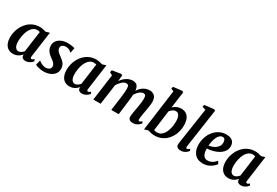

<svg xmlns="http://www.w3.org/2000/svg" viewBox="66 -1912 4355 3016"><g transform="rotate(30 2244.0 -404.0)"><path d="M476 -103Q473 -82 479 -73.2Q485 -64.5 495 -64.5Q503 -64.5 513.2 -69.8Q523.5 -75 539.5 -88.5L553.5 -57.5Q548.5 -49.5 531.2 -33.2Q514 -17 486.8 -3.5Q459.5 10 425 10Q395 10 375 -4.8Q355 -19.5 353.5 -50.5L355.5 -66.5Q339 -48 316.8 -30.2Q294.5 -12.5 265.8 -1.2Q237 10 201 10Q143 10 105.5 -17.8Q68 -45.5 50.2 -92.2Q32.5 -139 32.5 -195.5Q32.5 -249.5 46.8 -303.2Q61 -357 88.2 -404.5Q115.5 -452 155.8 -489Q196 -526 248 -547Q300 -568 363 -568Q389.5 -568 420.2 -561.5Q451 -555 472 -547.5L540 -567.5ZM396.5 -497Q386 -501.5 374.2 -503.8Q362.5 -506 350.5 -506Q313.5 -506 285 -487.8Q256.5 -469.5 235.5 -438.2Q214.5 -407 201 -367.5Q187.5 -328 181 -285Q174.5 -242 174.5 -201Q174.5 -158.5 184.2 -128.2Q194 -98 211.8 -82.2Q229.5 -66.5 253 -66.5Q267.5 -66.5 280.8 -71.2Q294 -76 305.5 -84Q317 -92 327 -101.5Q337 -111 345 -120.5Z M976.5 -458.5H972Q962 -471 935.5 -487.2Q909 -503.5 873 -503.5Q849 -503.5 829.2 -496.5Q809.5 -489.5 797.5 -475.5Q785.5 -461.5 785 -439.5Q784.5 -417.5 795 -398.8Q805.5 -380 825.5 -362.5Q845.5 -345 872 -325.5Q898.5 -306.5 922.5 -284.5Q946.5 -262.5 961.5 -233.2Q976.5 -204 976.5 -163Q976.5 -120 958.5 -87.5Q940.5 -55 909.5 -33.5Q878.5 -12 838.8 -1Q799 10 755 10Q726.5 10 694.5 4.5Q662.5 -1 637.2 -9Q612 -17 602.5 -25.5L623.5 -112H625Q635.5 -102 656.8 -89.5Q678 -77 703.8 -67.8Q729.5 -58.5 754 -58.5Q775 -58.5 795.2 -65.2Q815.5 -72 829 -87.2Q842.5 -102.5 842.5 -128Q842.5 -150.5 830.2 -169.2Q818 -188 797.5 -205.5Q777 -223 751.5 -240.5Q729.5 -255.5 706.8 -277.8Q684 -300 668.2 -331.2Q652.5 -362.5 652.5 -404.5Q652.5 -453.5 680.2 -490.2Q708 -527 757 -547.5Q806 -568 869 -568Q895.5 -568 921.5 -565Q947.5 -562 967.2 -557.5Q987 -553 995.5 -549.5Z M1500.5 -103Q1497.5 -82 1503.5 -73.2Q1509.5 -64.5 1519.5 -64.5Q1527.5 -64.5 1537.8 -69.8Q1548 -75 1564 -88.5L1578 -57.5Q1573 -49.5 1555.8 -33.2Q1538.5 -17 1511.2 -3.5Q1484 10 1449.5 10Q1419.5 10 1399.5 -4.8Q1379.5 -19.5 1378 -50.5L1380 -66.5Q1363.5 -48 1341.2 -30.2Q1319 -12.5 1290.2 -1.2Q1261.5 10 1225.5 10Q1167.5 10 1130 -17.8Q1092.5 -45.5 1074.8 -92.2Q1057 -139 1057 -195.5Q1057 -249.5 1071.2 -303.2Q1085.5 -357 1112.8 -404.5Q1140 -452 1180.2 -489Q1220.5 -526 1272.5 -547Q1324.5 -568 1387.5 -568Q1414 -568 1444.8 -561.5Q1475.5 -555 1496.5 -547.5L1564.5 -567.5ZM1421 -497Q1410.5 -501.5 1398.8 -503.8Q1387 -506 1375 -506Q1338 -506 1309.5 -487.8Q1281 -469.5 1260 -438.2Q1239 -407 1225.5 -367.5Q1212 -328 1205.5 -285Q1199 -242 1199 -201Q1199 -158.5 1208.8 -128.2Q1218.5 -98 1236.2 -82.2Q1254 -66.5 1277.5 -66.5Q1292 -66.5 1305.2 -71.2Q1318.5 -76 1330 -84Q1341.5 -92 1351.5 -101.5Q1361.5 -111 1369.5 -120.5Z M1858 -556.5 1848 -446.5Q1864.5 -472 1887 -494Q1909.5 -516 1935.2 -532.8Q1961 -549.5 1989.2 -558.8Q2017.5 -568 2046.5 -568Q2082 -568 2106.5 -554.5Q2131 -541 2144.2 -511Q2157.5 -481 2160 -430.5Q2160 -423.5 2160 -415.8Q2160 -408 2159.5 -400Q2159 -392 2158 -383.5L2139 -412Q2155.5 -448.5 2177.8 -477.2Q2200 -506 2227.2 -526.2Q2254.5 -546.5 2286.2 -557.2Q2318 -568 2353.5 -568Q2407.5 -568 2442.8 -535Q2478 -502 2478 -421Q2478 -404 2474 -373.2Q2470 -342.5 2464.5 -308.5Q2459 -274.5 2454 -247Q2449.5 -222 2444.5 -194.2Q2439.5 -166.5 2436 -140.2Q2432.5 -114 2432 -94Q2431.5 -76.5 2436.2 -70.5Q2441 -64.5 2448.5 -64.5Q2458 -64.5 2468.2 -70.2Q2478.5 -76 2496 -90L2509.5 -59.5Q2504 -52 2487.2 -35.5Q2470.5 -19 2442.2 -4.5Q2414 10 2375 10Q2339 10 2320.8 -1Q2302.5 -12 2296.5 -29Q2290.5 -46 2290.5 -65Q2291 -82 2294.8 -107.5Q2298.5 -133 2304 -162Q2309.5 -191 2314 -219Q2318.5 -246 2324 -278.8Q2329.5 -311.5 2333.5 -345Q2337.5 -378.5 2337 -407.5Q2336.5 -451.5 2325.2 -466.2Q2314 -481 2290 -481Q2271 -481 2249.5 -470.2Q2228 -459.5 2207 -439.5Q2186 -419.5 2168.2 -392Q2150.5 -364.5 2138.5 -331.5L2160.5 -408Q2160 -385 2157.8 -356.8Q2155.5 -328.5 2152.5 -300.2Q2149.5 -272 2146 -247L2115.5 0H1981L2010 -218Q2014 -245.5 2018 -278.2Q2022 -311 2025 -344Q2028 -377 2027.5 -405.5Q2026.5 -453 2014.5 -467Q2002.5 -481 1975 -481Q1959.5 -481 1941.2 -472Q1923 -463 1904.2 -446.5Q1885.5 -430 1868.2 -408.5Q1851 -387 1837.5 -362.5L1788 0H1655L1719.5 -475.5L1668.5 -503L1676 -543.5L1834 -568Z M2780.5 -505Q2796.5 -521 2818.2 -535.5Q2840 -550 2867 -559Q2894 -568 2925 -568Q2981.5 -568 3018.8 -542.2Q3056 -516.5 3074.2 -469.2Q3092.5 -422 3092.5 -356Q3092.5 -299.5 3078.2 -245.8Q3064 -192 3036.5 -145.5Q3009 -99 2969.2 -64Q2929.5 -29 2878.8 -9.5Q2828 10 2767 10Q2736.5 10 2703.5 3Q2670.5 -4 2648.5 -12.5L2579 8L2680 -740.5L2630.5 -760.5L2639.5 -799L2797 -817L2821.5 -803.5ZM2722.5 -63Q2734.5 -56.5 2749 -54.2Q2763.5 -52 2779.5 -52Q2816.5 -52 2844.8 -69.8Q2873 -87.5 2893.5 -117.8Q2914 -148 2927.2 -187Q2940.5 -226 2946.8 -269.2Q2953 -312.5 2953 -354.5Q2953 -412.5 2933.2 -451.8Q2913.5 -491 2873 -491Q2851 -491 2831.5 -481.5Q2812 -472 2796.8 -458.2Q2781.5 -444.5 2770.5 -429.5Z M3297 -101Q3294.5 -84 3298.8 -74.2Q3303 -64.5 3313.5 -64.5Q3322 -64.5 3332 -69.5Q3342 -74.5 3361 -90L3374 -59.5Q3369 -52 3352.8 -35.5Q3336.5 -19 3308 -4.5Q3279.5 10 3237.5 10Q3219 10 3200.8 3.8Q3182.5 -2.5 3170.8 -16.8Q3159 -31 3159 -54.5Q3159 -59.5 3159.8 -66.5Q3160.5 -73.5 3161.5 -80.2Q3162.5 -87 3163 -90.5L3260 -740.5L3196.5 -759.5L3206 -797.5L3376.5 -817.5L3399.5 -804Z M3862 -102Q3848.5 -81 3818.8 -54.5Q3789 -28 3745 -8.5Q3701 11 3643.5 11Q3587.5 11 3548.2 -8Q3509 -27 3485 -59.2Q3461 -91.5 3450.2 -131.5Q3439.5 -171.5 3439.5 -212.5Q3439.5 -288.5 3462.5 -353.5Q3485.5 -418.5 3526.5 -467Q3567.5 -515.5 3622.8 -543Q3678 -570.5 3742.5 -570.5Q3794.5 -570.5 3827.5 -554.2Q3860.5 -538 3876.5 -510.2Q3892.5 -482.5 3893 -448Q3894 -400 3873.5 -363.8Q3853 -327.5 3818.5 -301.5Q3784 -275.5 3742.5 -259Q3701 -242.5 3659.2 -234.2Q3617.5 -226 3583.5 -225.5Q3582.5 -190.5 3588.2 -161.5Q3594 -132.5 3606.2 -111.2Q3618.5 -90 3637.5 -78.2Q3656.5 -66.5 3682.5 -66.5Q3717.5 -66.5 3745.5 -78.2Q3773.5 -90 3795.5 -108.5Q3817.5 -127 3834.5 -147ZM3712 -508Q3680 -508 3657 -486.2Q3634 -464.5 3618.5 -429.8Q3603 -395 3594.5 -355.5Q3586 -316 3584 -280Q3605 -281 3629.8 -288Q3654.5 -295 3678.5 -308Q3702.5 -321 3722 -339.5Q3741.5 -358 3752.8 -382.5Q3764 -407 3763 -436.5Q3762 -472 3749 -490Q3736 -508 3712 -508Z M4384 -103Q4381 -82 4387 -73.2Q4393 -64.5 4403 -64.5Q4411 -64.5 4421.2 -69.8Q4431.5 -75 4447.5 -88.5L4461.5 -57.5Q4456.5 -49.5 4439.2 -33.2Q4422 -17 4394.8 -3.5Q4367.5 10 4333 10Q4303 10 4283 -4.8Q4263 -19.5 4261.5 -50.5L4263.5 -66.5Q4247 -48 4224.8 -30.2Q4202.5 -12.5 4173.8 -1.2Q4145 10 4109 10Q4051 10 4013.5 -17.8Q3976 -45.5 3958.2 -92.2Q3940.5 -139 3940.5 -195.5Q3940.5 -249.5 3954.8 -303.2Q3969 -357 3996.2 -404.5Q4023.5 -452 4063.8 -489Q4104 -526 4156 -547Q4208 -568 4271 -568Q4297.5 -568 4328.2 -561.5Q4359 -555 4380 -547.5L4448 -567.5ZM4304.5 -497Q4294 -501.5 4282.2 -503.8Q4270.5 -506 4258.5 -506Q4221.5 -506 4193 -487.8Q4164.5 -469.5 4143.5 -438.2Q4122.5 -407 4109 -367.5Q4095.5 -328 4089 -285Q4082.5 -242 4082.5 -201Q4082.5 -158.5 4092.2 -128.2Q4102 -98 4119.8 -82.2Q4137.5 -66.5 4161 -66.5Q4175.5 -66.5 4188.8 -71.2Q4202 -76 4213.5 -84Q4225 -92 4235 -101.5Q4245 -111 4253 -120.5Z"/></g></svg>

Font: Merriweather Light 18pt
Style: Bold Italic
Weight: 700
Italic angle: -7.8°
Version: Version 2.101